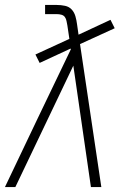

<svg xmlns="http://www.w3.org/2000/svg" viewBox="-30 -755 550 775"><path d="M-10 0Q56 -139 122.5 -278Q189 -417 256 -556L255 -559L130 -501L113 -535L250 -598L242 -652Q240 -661 238.5 -670Q237 -679 232 -686Q227 -693 218 -695.5Q209 -698 199 -698H152V-735H199Q216 -735 232.5 -731.5Q249 -728 259.5 -716.5Q270 -705 274.5 -689Q279 -673 281 -657L287 -615L416 -675L433 -641L293 -577L379 0H337L266 -490L32 0Z"/></svg>

Font: Iosevka SS04 Extralight
Style: Italic
Weight: 200
Italic angle: -9°
Monospace: yes
Designer: Belleve Invis
Foundry: Belleve Invis
Version: Version 19.0.0; ttfautohint (v1.8.4)